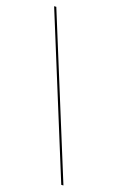

<svg xmlns="http://www.w3.org/2000/svg" viewBox="-132 -845 611 983"><g transform="rotate(15 174.0 -353.0)"><path d="M27 -790H38.5L310.5 84H299Z"/></g></svg>

Font: Hepta Slab ExtraLight Thin
Style: Regular
Weight: 250
Version: Version 1.102